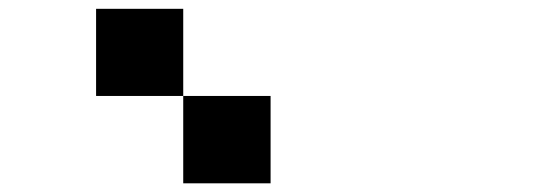

<svg xmlns="http://www.w3.org/2000/svg" viewBox="-20 -820 1240 440"><path d="M399.9 -600.1H600.1V-399.9H399.9ZM200.2 -799.8H399.9V-600.1H200.2Z"/></svg>

Font: QuinqueFive
Style: Regular
Weight: 400
Monospace: yes
Designer: GGBotNet
Foundry: GGBotNet
Version: 1.1